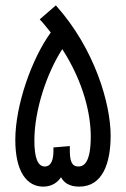

<svg xmlns="http://www.w3.org/2000/svg" viewBox="-20 -695 469 715"><path d="M141 0C173 0 195 -16 207 -35C218 -15 238 0 275 0C362 0 392 -87 392 -190C392 -307 334 -512 188 -675L128 -623C143 -607 156 -590 169 -574C98 -476 37 -303 37 -174C37 -54 81 0 141 0ZM240 -138V-151L179 -146V-133C179 -101 171 -75 147 -75C121 -75 108 -106 108 -172C108 -284 154 -423 212 -512C293 -386 318 -267 318 -187C318 -94 295 -75 272 -75C245 -75 240 -99 240 -138Z"/></svg>

Font: Noto Sans Arabic ExtCond
Style: Regular
Weight: 400
Width: 2
Designer: Monotype Design Team, Nadine Chahine, Nizar Qandah and Khaled Hosny
Foundry: Monotype Imaging Inc.
Version: Version 2.012